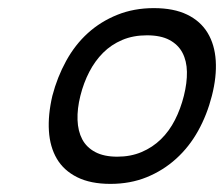

<svg xmlns="http://www.w3.org/2000/svg" viewBox="-20 -840 552 473"><path d="M502 -604Q490 -557 468 -517.5Q446 -478 414 -449Q382 -420 341.5 -403.5Q301 -387 252 -387Q203 -387 170 -403.5Q137 -420 120 -449Q103 -478 100.5 -517.5Q98 -557 109 -604Q121 -650 143 -690Q165 -730 196.5 -758.5Q228 -787 269 -803.5Q310 -820 359 -820Q408 -820 441 -804Q474 -788 491.5 -759Q509 -730 511.5 -690.5Q514 -651 502 -604ZM433 -604Q441 -636 440.5 -663Q440 -690 429.5 -710Q419 -730 397.5 -741.5Q376 -753 342 -753Q308 -753 281 -741.5Q254 -730 234 -710Q214 -690 200 -663Q186 -636 178 -604Q170 -572 171 -544.5Q172 -517 182.5 -497Q193 -477 214.5 -465.5Q236 -454 269 -454Q302 -454 329 -465.5Q356 -477 376.5 -497Q397 -517 411 -544.5Q425 -572 433 -604Z"/></svg>

Font: TypoPRO Sinkin Sans
Style: 400 Italic
Weight: 400
Italic angle: -112°
Designer: Keith Bates
Foundry: K-Type
Version: Sinkin Sans (version 1.0)  by Keith Bates   •   © 2014   www